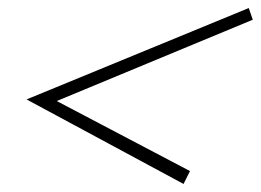

<svg xmlns="http://www.w3.org/2000/svg" viewBox="-20 -602 648 477"><path d="M608 -553 121 -351 452 -177 436 -145 46 -355 598 -582Z"/></svg>

Font: Playfair Display SC Black
Style: Italic
Weight: 900
Italic angle: -14°
Designer: Claus Eggers Sørensen
Foundry: Claus Eggers Sørensen
Version: Version 1.200; ttfautohint (v1.6)